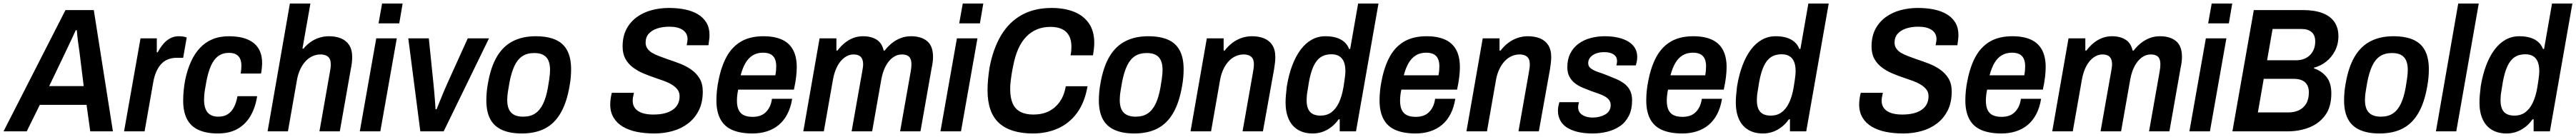

<svg xmlns="http://www.w3.org/2000/svg" viewBox="-61 -743 14555 775"><path d="M-41 0 309 -686H469L577 0H449L428 -150H164L90 0ZM217 -256H412L388 -450Q386 -465 383.5 -481Q381 -497 379 -513.5Q377 -530 375.5 -545Q374 -560 373 -572H367Q359 -554 348 -530.5Q337 -507 326.5 -485Q316 -463 309 -448Z M640 0 733 -526H825V-447H830Q844 -473 861 -493.5Q878 -514 900 -526Q922 -538 950 -538Q964 -538 975.5 -536Q987 -534 994 -531L974 -416H937Q911 -416 889 -407.5Q867 -399 850.5 -381.5Q834 -364 822 -337Q810 -310 804 -273L756 0Z M1170 12Q1105 12 1061 -8Q1017 -28 995.5 -69.5Q974 -111 974 -174Q974 -203 977 -233Q980 -263 986 -294Q998 -350 1018.5 -395Q1039 -440 1069 -472Q1099 -504 1139.5 -521Q1180 -538 1233 -538Q1293 -538 1335 -521Q1377 -504 1398.5 -470.5Q1420 -437 1420 -387Q1420 -374 1418.5 -358.5Q1417 -343 1414 -327H1299Q1301 -340 1302 -351Q1303 -362 1303 -371Q1303 -394 1296 -410Q1289 -426 1273.5 -435Q1258 -444 1233 -444Q1197 -444 1172 -425.5Q1147 -407 1131 -371Q1115 -335 1105 -282Q1100 -254 1097 -235.5Q1094 -217 1093 -203.5Q1092 -190 1092 -179Q1092 -148 1100.5 -126.5Q1109 -105 1127 -94Q1145 -83 1172 -83Q1203 -83 1224.5 -96Q1246 -109 1260 -135Q1274 -161 1281 -199H1392Q1382 -134 1354 -86.5Q1326 -39 1280.5 -13.5Q1235 12 1170 12Z M1451 0 1577 -723H1693L1648 -468H1654Q1671 -489 1693.5 -505Q1716 -521 1742.5 -529.5Q1769 -538 1798 -538Q1836 -538 1865.5 -526Q1895 -514 1912 -488Q1929 -462 1929 -420Q1929 -404 1927 -387Q1925 -370 1921 -351L1859 0H1744L1803 -335Q1805 -347 1806.5 -357.5Q1808 -368 1808 -378Q1808 -399 1801.5 -411Q1795 -423 1781.5 -429Q1768 -435 1750 -435Q1727 -435 1705.5 -425.5Q1684 -416 1666.5 -397.5Q1649 -379 1636 -352Q1623 -325 1617 -291L1566 0Z M2078 -611 2098 -723H2214L2195 -611ZM1972 0 2065 -526H2181L2088 0Z M2314 0 2246 -526H2362L2388 -272Q2390 -257 2392 -230.5Q2394 -204 2396.5 -176Q2399 -148 2400 -125H2406Q2412 -140 2423 -167.5Q2434 -195 2446 -223.5Q2458 -252 2467 -272L2582 -526H2702L2446 0Z M2887 12Q2821 12 2776 -8Q2731 -28 2709 -69.5Q2687 -111 2687 -175Q2687 -196 2689 -220.5Q2691 -245 2696 -271Q2712 -364 2747 -423Q2782 -482 2837 -510Q2892 -538 2965 -538Q3033 -538 3077.5 -518.5Q3122 -499 3144 -457.5Q3166 -416 3166 -351Q3166 -330 3164 -306Q3162 -282 3157 -255Q3141 -162 3106.5 -103Q3072 -44 3018 -16Q2964 12 2887 12ZM2895 -83Q2935 -83 2962 -100.5Q2989 -118 3007 -154.5Q3025 -191 3035 -248Q3040 -277 3042.5 -295Q3045 -313 3046 -325.5Q3047 -338 3047 -347Q3047 -380 3037.5 -401Q3028 -422 3008.5 -432.5Q2989 -443 2958 -443Q2918 -443 2891 -425.5Q2864 -408 2846.5 -371.5Q2829 -335 2818 -278Q2813 -249 2810 -230.5Q2807 -212 2806 -199.5Q2805 -187 2805 -177Q2805 -146 2814.5 -125Q2824 -104 2844 -93.5Q2864 -83 2895 -83Z M3636 12Q3583 12 3538 3Q3493 -6 3459 -26Q3425 -46 3406 -77.5Q3387 -109 3387 -153Q3387 -167 3389.5 -185Q3392 -203 3396 -218H3521Q3518 -205 3516 -193.5Q3514 -182 3514 -173Q3514 -148 3527.5 -130.5Q3541 -113 3567 -104Q3593 -95 3630 -95Q3667 -95 3694.5 -102Q3722 -109 3741 -122.5Q3760 -136 3769.5 -155Q3779 -174 3779 -199Q3779 -221 3767 -236.5Q3755 -252 3735.5 -264Q3716 -276 3691.5 -285Q3667 -294 3640 -303Q3607 -314 3575 -327.5Q3543 -341 3516 -361Q3489 -381 3473 -410Q3457 -439 3457 -480Q3457 -537 3478.5 -578Q3500 -619 3537 -646Q3574 -673 3621 -685.5Q3668 -698 3718 -698Q3768 -698 3809.5 -689.5Q3851 -681 3882 -662.5Q3913 -644 3930.5 -615Q3948 -586 3948 -545Q3948 -535 3946.5 -521.5Q3945 -508 3942 -487H3819Q3822 -502 3823 -509.5Q3824 -517 3824 -521Q3824 -555 3797 -573.5Q3770 -592 3721 -592Q3683 -592 3652.5 -582Q3622 -572 3604.5 -552Q3587 -532 3587 -502Q3587 -483 3597 -468.5Q3607 -454 3624 -444Q3641 -434 3663.5 -425.5Q3686 -417 3711 -408Q3745 -397 3780 -383.5Q3815 -370 3844.5 -349.5Q3874 -329 3892 -299Q3910 -269 3910 -225Q3910 -164 3888 -119.5Q3866 -75 3828 -45.5Q3790 -16 3740.5 -2Q3691 12 3636 12Z M4191 12Q4123 12 4077.5 -7.5Q4032 -27 4009.5 -69Q3987 -111 3987 -175Q3987 -202 3990 -231Q3993 -260 3999 -288Q4014 -366 4044.5 -422Q4075 -478 4126 -508Q4177 -538 4253 -538Q4315 -538 4357 -519Q4399 -500 4420 -461Q4441 -422 4441 -363Q4441 -340 4437.5 -308.5Q4434 -277 4425 -236H4110Q4106 -217 4104.5 -201.5Q4103 -186 4103 -173Q4103 -142 4112.5 -121.5Q4122 -101 4141.5 -91.5Q4161 -82 4192 -82Q4213 -82 4231 -87.5Q4249 -93 4263 -105.5Q4277 -118 4287 -137Q4297 -156 4301 -184H4415Q4407 -134 4387.5 -97Q4368 -60 4339 -36Q4310 -12 4272.5 0Q4235 12 4191 12ZM4124 -317H4320Q4323 -332 4324 -345Q4325 -358 4325 -368Q4325 -395 4316.5 -412Q4308 -429 4291.5 -437Q4275 -445 4251 -445Q4217 -445 4192.5 -430Q4168 -415 4151.5 -387Q4135 -359 4124 -317Z M4478 0 4570 -526H4665V-457H4671Q4690 -482 4712 -500Q4734 -518 4760 -528Q4786 -538 4815 -538Q4862 -538 4892.5 -518.5Q4923 -499 4932 -457H4938Q4957 -482 4980 -500Q5003 -518 5029.5 -528Q5056 -538 5087 -538Q5144 -538 5177.5 -510.5Q5211 -483 5211 -421Q5211 -407 5209 -391Q5207 -375 5203 -357L5140 0H5025L5085 -339Q5087 -351 5088 -360.5Q5089 -370 5089 -379Q5089 -399 5083 -411.5Q5077 -424 5064.5 -429.5Q5052 -435 5035 -435Q5007 -435 4983.5 -417.5Q4960 -400 4943.5 -369Q4927 -338 4919 -295L4867 0H4751L4811 -339Q4813 -351 4814.5 -360.5Q4816 -370 4816 -379Q4816 -399 4809.5 -411.5Q4803 -424 4791 -429.5Q4779 -435 4761 -435Q4735 -435 4711 -417.5Q4687 -400 4670.5 -369Q4654 -338 4646 -295L4594 0Z M5359 -611 5379 -723H5495L5476 -611ZM5253 0 5346 -526H5462L5369 0Z M5776 12Q5649 12 5584 -47Q5519 -106 5519 -233Q5519 -263 5522 -294.5Q5525 -326 5530 -359Q5550 -467 5595.5 -543Q5641 -619 5712.5 -658.5Q5784 -698 5881 -698Q5952 -698 6006 -677Q6060 -656 6091 -612Q6122 -568 6122 -501Q6122 -485 6120 -467Q6118 -449 6115 -430H5988Q5991 -444 5992 -456.5Q5993 -469 5993 -480Q5993 -517 5979 -542Q5965 -567 5938.5 -579Q5912 -591 5875 -591Q5832 -591 5797.5 -576.5Q5763 -562 5736.5 -534Q5710 -506 5692 -465Q5674 -424 5664 -371Q5658 -343 5655 -322.5Q5652 -302 5650 -287Q5648 -272 5647.5 -260.5Q5647 -249 5647 -238Q5647 -190 5661 -158Q5675 -126 5704.5 -110.5Q5734 -95 5778 -95Q5827 -95 5864 -113Q5901 -131 5926.5 -166.5Q5952 -202 5961 -255H6084Q6068 -163 6024.5 -104Q5981 -45 5917 -16.5Q5853 12 5776 12Z M6348 12Q6282 12 6237 -8Q6192 -28 6170 -69.5Q6148 -111 6148 -175Q6148 -196 6150 -220.5Q6152 -245 6157 -271Q6173 -364 6208 -423Q6243 -482 6298 -510Q6353 -538 6426 -538Q6494 -538 6538.5 -518.5Q6583 -499 6605 -457.5Q6627 -416 6627 -351Q6627 -330 6625 -306Q6623 -282 6618 -255Q6602 -162 6567.5 -103Q6533 -44 6479 -16Q6425 12 6348 12ZM6356 -83Q6396 -83 6423 -100.5Q6450 -118 6468 -154.5Q6486 -191 6496 -248Q6501 -277 6503.5 -295Q6506 -313 6507 -325.5Q6508 -338 6508 -347Q6508 -380 6498.5 -401Q6489 -422 6469.5 -432.5Q6450 -443 6419 -443Q6379 -443 6352 -425.5Q6325 -408 6307.5 -371.5Q6290 -335 6279 -278Q6274 -249 6271 -230.5Q6268 -212 6267 -199.5Q6266 -187 6266 -177Q6266 -146 6275.5 -125Q6285 -104 6305 -93.5Q6325 -83 6356 -83Z M6666 0 6758 -526H6853V-457H6859Q6877 -481 6901 -499.5Q6925 -518 6953.5 -528Q6982 -538 7013 -538Q7052 -538 7081.5 -526Q7111 -514 7128 -488Q7145 -462 7145 -420Q7145 -404 7143 -387Q7141 -370 7138 -351L7075 0H6960L7019 -335Q7021 -347 7022.5 -357.5Q7024 -368 7024 -378Q7024 -399 7017.5 -411Q7011 -423 6997.5 -429Q6984 -435 6966 -435Q6943 -435 6921.5 -425.5Q6900 -416 6882.5 -397.5Q6865 -379 6852 -352Q6839 -325 6833 -291L6782 0Z M7356 12Q7308 12 7273.5 -8.5Q7239 -29 7221 -68.5Q7203 -108 7203 -163Q7203 -183 7205 -205.5Q7207 -228 7210 -254Q7221 -321 7241 -373.5Q7261 -426 7288.5 -462.5Q7316 -499 7351 -518.5Q7386 -538 7428 -538Q7463 -538 7489.5 -530Q7516 -522 7534.5 -506Q7553 -490 7562 -466H7568L7613 -723H7728L7601 0H7509V-68H7503Q7477 -31 7439 -9.5Q7401 12 7356 12ZM7401 -89Q7436 -89 7461.5 -107.5Q7487 -126 7504 -161.5Q7521 -197 7530 -249Q7534 -275 7536.5 -292Q7539 -309 7540 -320Q7541 -331 7541 -341Q7541 -372 7532.5 -393Q7524 -414 7506.5 -425Q7489 -436 7462 -436Q7426 -436 7401.5 -419.5Q7377 -403 7361 -368.5Q7345 -334 7335 -279Q7331 -251 7327.5 -232Q7324 -213 7323 -200Q7322 -187 7322 -176Q7322 -132 7341 -110.5Q7360 -89 7401 -89Z M7938 12Q7870 12 7824.5 -7.5Q7779 -27 7756.5 -69Q7734 -111 7734 -175Q7734 -202 7737 -231Q7740 -260 7746 -288Q7761 -366 7791.5 -422Q7822 -478 7873 -508Q7924 -538 8000 -538Q8062 -538 8104 -519Q8146 -500 8167 -461Q8188 -422 8188 -363Q8188 -340 8184.5 -308.5Q8181 -277 8172 -236H7857Q7853 -217 7851.5 -201.5Q7850 -186 7850 -173Q7850 -142 7859.5 -121.5Q7869 -101 7888.5 -91.5Q7908 -82 7939 -82Q7960 -82 7978 -87.5Q7996 -93 8010 -105.5Q8024 -118 8034 -137Q8044 -156 8048 -184H8162Q8154 -134 8134.5 -97Q8115 -60 8086 -36Q8057 -12 8019.5 0Q7982 12 7938 12ZM7871 -317H8067Q8070 -332 8071 -345Q8072 -358 8072 -368Q8072 -395 8063.5 -412Q8055 -429 8038.5 -437Q8022 -445 7998 -445Q7964 -445 7939.5 -430Q7915 -415 7898.5 -387Q7882 -359 7871 -317Z M8225 0 8317 -526H8412V-457H8418Q8436 -481 8460 -499.5Q8484 -518 8512.5 -528Q8541 -538 8572 -538Q8611 -538 8640.5 -526Q8670 -514 8687 -488Q8704 -462 8704 -420Q8704 -404 8702 -387Q8700 -370 8697 -351L8634 0H8519L8578 -335Q8580 -347 8581.5 -357.5Q8583 -368 8583 -378Q8583 -399 8576.5 -411Q8570 -423 8556.5 -429Q8543 -435 8525 -435Q8502 -435 8480.5 -425.5Q8459 -416 8441.5 -397.5Q8424 -379 8411 -352Q8398 -325 8392 -291L8341 0Z M8938 12Q8888 12 8851 2.5Q8814 -7 8790 -23.5Q8766 -40 8754 -64Q8742 -88 8742 -116Q8742 -130 8744.5 -142.5Q8747 -155 8750 -165H8861Q8859 -158 8857.5 -150.5Q8856 -143 8856 -138Q8856 -117 8867 -104Q8878 -91 8897 -84.5Q8916 -78 8939 -78Q8958 -78 8976 -82.5Q8994 -87 9008.5 -95Q9023 -103 9031.5 -116.5Q9040 -130 9040 -149Q9040 -166 9030.5 -178Q9021 -190 9005.5 -198.5Q8990 -207 8969.5 -214Q8949 -221 8927 -229Q8903 -238 8879.5 -248Q8856 -258 8837 -273Q8818 -288 8806.5 -310Q8795 -332 8795 -363Q8795 -407 8811.5 -440Q8828 -473 8857.5 -495Q8887 -517 8925.5 -527.5Q8964 -538 9007 -538Q9049 -538 9083 -530Q9117 -522 9141 -507Q9165 -492 9177.5 -470.5Q9190 -449 9190 -421Q9190 -406 9187 -392.5Q9184 -379 9182 -373H9072Q9075 -383 9075.5 -389Q9076 -395 9076 -398Q9076 -414 9067.5 -425Q9059 -436 9043 -442Q9027 -448 9004 -448Q8982 -448 8965 -443Q8948 -438 8936.5 -429.5Q8925 -421 8919 -410Q8913 -399 8913 -386Q8913 -367 8928.5 -355.5Q8944 -344 8968 -336Q8992 -328 9020 -317Q9045 -307 9070 -296.5Q9095 -286 9115.5 -271Q9136 -256 9148.5 -233Q9161 -210 9161 -176Q9161 -124 9142.5 -87.5Q9124 -51 9092.5 -29.5Q9061 -8 9021 2Q8981 12 8938 12Z M9445 12Q9377 12 9331.5 -7.5Q9286 -27 9263.5 -69Q9241 -111 9241 -175Q9241 -202 9244 -231Q9247 -260 9253 -288Q9268 -366 9298.5 -422Q9329 -478 9380 -508Q9431 -538 9507 -538Q9569 -538 9611 -519Q9653 -500 9674 -461Q9695 -422 9695 -363Q9695 -340 9691.5 -308.5Q9688 -277 9679 -236H9364Q9360 -217 9358.5 -201.5Q9357 -186 9357 -173Q9357 -142 9366.5 -121.5Q9376 -101 9395.5 -91.5Q9415 -82 9446 -82Q9467 -82 9485 -87.5Q9503 -93 9517 -105.5Q9531 -118 9541 -137Q9551 -156 9555 -184H9669Q9661 -134 9641.5 -97Q9622 -60 9593 -36Q9564 -12 9526.5 0Q9489 12 9445 12ZM9378 -317H9574Q9577 -332 9578 -345Q9579 -358 9579 -368Q9579 -395 9570.5 -412Q9562 -429 9545.5 -437Q9529 -445 9505 -445Q9471 -445 9446.5 -430Q9422 -415 9405.5 -387Q9389 -359 9378 -317Z M9900 12Q9852 12 9817.5 -8.5Q9783 -29 9765 -68.5Q9747 -108 9747 -163Q9747 -183 9749 -205.5Q9751 -228 9754 -254Q9765 -321 9785 -373.5Q9805 -426 9832.5 -462.5Q9860 -499 9895 -518.5Q9930 -538 9972 -538Q10007 -538 10033.5 -530Q10060 -522 10078.5 -506Q10097 -490 10106 -466H10112L10157 -723H10272L10145 0H10053V-68H10047Q10021 -31 9983 -9.5Q9945 12 9900 12ZM9945 -89Q9980 -89 10005.5 -107.5Q10031 -126 10048 -161.5Q10065 -197 10074 -249Q10078 -275 10080.5 -292Q10083 -309 10084 -320Q10085 -331 10085 -341Q10085 -372 10076.5 -393Q10068 -414 10050.5 -425Q10033 -436 10006 -436Q9970 -436 9945.5 -419.5Q9921 -403 9905 -368.5Q9889 -334 9879 -279Q9875 -251 9871.5 -232Q9868 -213 9867 -200Q9866 -187 9866 -176Q9866 -132 9885 -110.5Q9904 -89 9945 -89Z M10693 12Q10640 12 10595 3Q10550 -6 10516 -26Q10482 -46 10463 -77.5Q10444 -109 10444 -153Q10444 -167 10446.5 -185Q10449 -203 10453 -218H10578Q10575 -205 10573 -193.5Q10571 -182 10571 -173Q10571 -148 10584.5 -130.5Q10598 -113 10624 -104Q10650 -95 10687 -95Q10724 -95 10751.5 -102Q10779 -109 10798 -122.5Q10817 -136 10826.5 -155Q10836 -174 10836 -199Q10836 -221 10824 -236.5Q10812 -252 10792.5 -264Q10773 -276 10748.5 -285Q10724 -294 10697 -303Q10664 -314 10632 -327.5Q10600 -341 10573 -361Q10546 -381 10530 -410Q10514 -439 10514 -480Q10514 -537 10535.5 -578Q10557 -619 10594 -646Q10631 -673 10678 -685.5Q10725 -698 10775 -698Q10825 -698 10866.5 -689.5Q10908 -681 10939 -662.5Q10970 -644 10987.5 -615Q11005 -586 11005 -545Q11005 -535 11003.5 -521.5Q11002 -508 10999 -487H10876Q10879 -502 10880 -509.5Q10881 -517 10881 -521Q10881 -555 10854 -573.5Q10827 -592 10778 -592Q10740 -592 10709.5 -582Q10679 -572 10661.5 -552Q10644 -532 10644 -502Q10644 -483 10654 -468.5Q10664 -454 10681 -444Q10698 -434 10720.5 -425.5Q10743 -417 10768 -408Q10802 -397 10837 -383.5Q10872 -370 10901.5 -349.5Q10931 -329 10949 -299Q10967 -269 10967 -225Q10967 -164 10945 -119.5Q10923 -75 10885 -45.5Q10847 -16 10797.5 -2Q10748 12 10693 12Z M11248 12Q11180 12 11134.5 -7.5Q11089 -27 11066.5 -69Q11044 -111 11044 -175Q11044 -202 11047 -231Q11050 -260 11056 -288Q11071 -366 11101.5 -422Q11132 -478 11183 -508Q11234 -538 11310 -538Q11372 -538 11414 -519Q11456 -500 11477 -461Q11498 -422 11498 -363Q11498 -340 11494.5 -308.5Q11491 -277 11482 -236H11167Q11163 -217 11161.5 -201.5Q11160 -186 11160 -173Q11160 -142 11169.5 -121.5Q11179 -101 11198.5 -91.5Q11218 -82 11249 -82Q11270 -82 11288 -87.5Q11306 -93 11320 -105.5Q11334 -118 11344 -137Q11354 -156 11358 -184H11472Q11464 -134 11444.5 -97Q11425 -60 11396 -36Q11367 -12 11329.5 0Q11292 12 11248 12ZM11181 -317H11377Q11380 -332 11381 -345Q11382 -358 11382 -368Q11382 -395 11373.5 -412Q11365 -429 11348.5 -437Q11332 -445 11308 -445Q11274 -445 11249.5 -430Q11225 -415 11208.5 -387Q11192 -359 11181 -317Z M11535 0 11627 -526H11722V-457H11728Q11747 -482 11769 -500Q11791 -518 11817 -528Q11843 -538 11872 -538Q11919 -538 11949.5 -518.5Q11980 -499 11989 -457H11995Q12014 -482 12037 -500Q12060 -518 12086.5 -528Q12113 -538 12144 -538Q12201 -538 12234.5 -510.5Q12268 -483 12268 -421Q12268 -407 12266 -391Q12264 -375 12260 -357L12197 0H12082L12142 -339Q12144 -351 12145 -360.5Q12146 -370 12146 -379Q12146 -399 12140 -411.5Q12134 -424 12121.5 -429.5Q12109 -435 12092 -435Q12064 -435 12040.5 -417.5Q12017 -400 12000.5 -369Q11984 -338 11976 -295L11924 0H11808L11868 -339Q11870 -351 11871.5 -360.5Q11873 -370 11873 -379Q11873 -399 11866.5 -411.5Q11860 -424 11848 -429.5Q11836 -435 11818 -435Q11792 -435 11768 -417.5Q11744 -400 11727.5 -369Q11711 -338 11703 -295L11651 0Z M12416 -611 12436 -723H12552L12533 -611ZM12310 0 12403 -526H12519L12426 0Z M12553 0 12674 -686H12952Q13016 -686 13060.5 -669.5Q13105 -653 13128.5 -620Q13152 -587 13152 -538Q13152 -493 13133 -456Q13114 -419 13083 -394.5Q13052 -370 13014 -360V-356Q13057 -342 13084.5 -308Q13112 -274 13112 -215Q13112 -138 13077.5 -91Q13043 -44 12987 -22Q12931 0 12865 0ZM12697 -107H12870Q12902 -107 12928 -119Q12954 -131 12969.5 -156Q12985 -181 12985 -221Q12985 -257 12964 -277Q12943 -297 12898 -297H12730ZM12749 -402H12913Q12939 -402 12959.5 -410.5Q12980 -419 12993.5 -433.5Q13007 -448 13014 -467Q13021 -486 13021 -508Q13021 -544 13000.5 -561.5Q12980 -579 12945 -579H12780Z M13384 12Q13318 12 13273 -8Q13228 -28 13206 -69.5Q13184 -111 13184 -175Q13184 -196 13186 -220.5Q13188 -245 13193 -271Q13209 -364 13244 -423Q13279 -482 13334 -510Q13389 -538 13462 -538Q13530 -538 13574.5 -518.5Q13619 -499 13641 -457.5Q13663 -416 13663 -351Q13663 -330 13661 -306Q13659 -282 13654 -255Q13638 -162 13603.5 -103Q13569 -44 13515 -16Q13461 12 13384 12ZM13392 -83Q13432 -83 13459 -100.5Q13486 -118 13504 -154.5Q13522 -191 13532 -248Q13537 -277 13539.5 -295Q13542 -313 13543 -325.5Q13544 -338 13544 -347Q13544 -380 13534.5 -401Q13525 -422 13505.5 -432.5Q13486 -443 13455 -443Q13415 -443 13388 -425.5Q13361 -408 13343.5 -371.5Q13326 -335 13315 -278Q13310 -249 13307 -230.5Q13304 -212 13303 -199.5Q13302 -187 13302 -177Q13302 -146 13311.5 -125Q13321 -104 13341 -93.5Q13361 -83 13392 -83Z M13703 0 13829 -723H13945L13818 0Z M14102 12Q14054 12 14019.5 -8.5Q13985 -29 13967 -68.5Q13949 -108 13949 -163Q13949 -183 13951 -205.5Q13953 -228 13956 -254Q13967 -321 13987 -373.5Q14007 -426 14034.5 -462.5Q14062 -499 14097 -518.5Q14132 -538 14174 -538Q14209 -538 14235.5 -530Q14262 -522 14280.5 -506Q14299 -490 14308 -466H14314L14359 -723H14474L14347 0H14255V-68H14249Q14223 -31 14185 -9.5Q14147 12 14102 12ZM14147 -89Q14182 -89 14207.5 -107.5Q14233 -126 14250 -161.5Q14267 -197 14276 -249Q14280 -275 14282.5 -292Q14285 -309 14286 -320Q14287 -331 14287 -341Q14287 -372 14278.5 -393Q14270 -414 14252.5 -425Q14235 -436 14208 -436Q14172 -436 14147.5 -419.5Q14123 -403 14107 -368.5Q14091 -334 14081 -279Q14077 -251 14073.5 -232Q14070 -213 14069 -200Q14068 -187 14068 -176Q14068 -132 14087 -110.5Q14106 -89 14147 -89Z"/></svg>

Font: Archivo SemiCondensed SemiBold
Style: Italic
Weight: 600
Width: 4
Italic angle: -10°
Designer: Hector Gatti
Foundry: Omnibus-Type
Version: Version 2.001